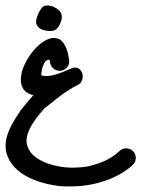

<svg xmlns="http://www.w3.org/2000/svg" viewBox="-29 -434 511 695"><path d="M188.5 -347.7Q176.8 -321.8 154.8 -321.8Q111.8 -321.8 102.5 -347.7Q101.6 -350.1 101.6 -354Q101.6 -367.7 110.8 -387Q120.1 -406.2 129.4 -411.6Q134.8 -414.1 142.6 -414.1Q165 -414.1 184.6 -396.5Q194.8 -387.2 194.8 -372.6Q194.8 -361.3 188.5 -347.7ZM151.9 -212.4Q151.4 -217.3 147 -217.8H146Q141.6 -217.8 136.5 -212.6Q131.3 -207.5 126.5 -195.1Q121.6 -182.6 120.1 -161.6Q128.9 -158.7 138.7 -158.7Q142.6 -158.7 151.4 -159.7Q160.2 -160.6 174.3 -164.8Q188.5 -168.9 201.9 -174.8Q215.3 -180.7 227.1 -185.5Q235.8 -189.5 242.7 -189.5Q245.1 -189.5 250.2 -188.5Q255.4 -187.5 260.7 -182.1Q266.1 -176.8 268.6 -168.9Q270.5 -163.6 270.5 -157.7Q270.5 -155.3 269.8 -149.9Q269 -144.5 264.9 -137.5Q260.7 -130.4 253.4 -127Q219.2 -109.9 189 -86.7Q158.7 -63.5 132.8 -42.5Q111.8 -20 95 4.2Q78.1 28.3 70.8 51.8Q66.9 64 66.9 75.2Q66.9 91.3 77.1 110.1Q87.4 128.9 114.7 144.5Q142.1 160.2 179.7 167.5Q206.1 172.9 234.4 172.9Q245.6 172.9 271 170.9Q296.4 168.9 334.7 154.8Q373 140.6 401.9 114.3Q411.6 103.5 426.3 103H427.7Q440.9 103 451.2 111.8Q461.9 121.6 462.4 136.2V137.7Q462.4 151.4 453.1 161.6Q423.3 189 385.7 206.5Q348.1 224.1 307.6 232.4Q268.6 240.7 229.5 240.7Q227.1 240.7 205.3 240.7Q183.6 240.7 145.8 232.7Q107.9 224.6 76.2 209Q44.4 193.4 23.4 171.1Q2.4 148.9 -5.4 120.1Q-8.8 107.4 -8.8 93.8Q-8.8 76.7 -3.4 58.1Q3.4 35.6 15.9 13.2Q28.3 -9.3 43.9 -31.2L43 -32.7Q43.9 -32.7 45.2 -34.2Q46.4 -35.6 48.8 -38.1Q59.1 -51.8 69.8 -64.5Q80.6 -77.1 91.8 -89.4Q80.6 -91.8 73 -96.2Q65.4 -100.6 60.5 -105.7Q55.7 -110.8 53.2 -116Q50.8 -121.1 49.3 -125Q46.4 -134.3 46.4 -145Q46.4 -152.8 48.8 -167.5Q51.3 -182.1 61 -202.6Q70.8 -223.1 85.4 -242.4Q100.1 -261.7 116.5 -274.9Q132.8 -288.1 149.9 -293.9Q158.2 -296.9 166 -296.9Q173.8 -296.9 184.8 -292.5Q195.8 -288.1 206.5 -268.8Q217.3 -249.5 221.7 -212.4Q221.7 -198.2 211.4 -188Q201.2 -177.7 186.5 -177.7Q172.4 -177.7 162.1 -188Q151.9 -198.2 151.9 -212.4Z"/></svg>

Font: DimaLatifi
Style: regular
Weight: 400
Designer: R.Balvardi
Foundry: Dima Software Group
Version: Version 1.00;January 29, 2019;FontCreator 11.5.0.2427 64-bit